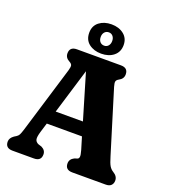

<svg xmlns="http://www.w3.org/2000/svg" viewBox="-160 -1028 1018 1146"><g transform="rotate(20 348.5 -455.5)"><path d="M234 -41.5Q234 0 188.5 0H52.5Q7 0 7 -41.5Q7 -64.5 32 -82L45 -90Q55.5 -96.5 61 -106.5Q66.5 -116.5 75.5 -146L202.5 -564.5Q209.5 -588.5 207 -598.2Q204.5 -608 190.5 -615.5Q162 -630 162 -658.5Q162 -700 207.5 -700H486.5Q532 -700 532 -658.5Q532 -630 503.5 -615.5Q490.5 -608.5 487.8 -598.8Q485 -589 492 -565.5L613.5 -169.5Q625.5 -128.5 635.5 -112Q645.5 -95.5 661.5 -86Q690 -69 690 -41.5Q690 -23 678.8 -11.5Q667.5 0 644.5 0H432.5Q387 0 387 -41.5Q387 -68.5 415 -82.5L434.5 -89Q442 -92.5 443.5 -103.2Q445 -114 436.5 -144L413 -222H189.5L171.5 -163Q160.5 -126.5 164.2 -111.5Q168 -96.5 184.5 -89L206.5 -82Q234 -68.5 234 -41.5ZM215 -307.5H388L302.5 -595.5ZM351 -725Q304.5 -725 273.2 -749.2Q242 -773.5 242 -818.5Q242 -862.5 273.2 -886.8Q304.5 -911 351 -911Q398.5 -911 429.5 -886.2Q460.5 -861.5 460.5 -818.5Q460.5 -775 429.8 -750Q399 -725 351 -725ZM352 -860.5Q335.5 -860.5 325.2 -848.8Q315 -837 315 -818.5Q315 -799 325.2 -787.5Q335.5 -776 352 -776Q368 -776 378 -787.8Q388 -799.5 388 -818.5Q388 -837 378 -848.8Q368 -860.5 352 -860.5Z"/></g></svg>

Font: Fraunces 144pt S100
Style: Bold
Weight: 700
Version: Version 1.000; ttfautohint (v1.8.3)